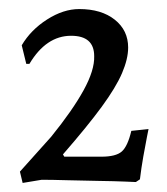

<svg xmlns="http://www.w3.org/2000/svg" viewBox="-20 -748 369 424"><path d="M24 -369 93 -446Q140 -504 164.5 -548.5Q189 -593 188 -624Q188 -669 137 -669Q82 -669 45 -607H38L28 -648Q48 -682 84 -705Q120 -728 155 -728Q204 -728 233.5 -704.5Q263 -681 263 -643Q263 -618 249.5 -586.5Q236 -555 204.5 -512Q173 -469 119 -407L122 -402H204Q236 -402 249 -413.5Q262 -425 270 -459L308 -463Q308 -463 304.5 -445.5Q301 -428 296.5 -402.5Q292 -377 289 -352L280 -346Q280 -346 256.5 -347Q233 -348 198 -348.5Q163 -349 128.5 -350Q94 -351 72 -351L30 -344Z"/></svg>

Font: Alegreya
Style: Regular
Weight: 400
Designer: Juan Pablo del Peral
Foundry: Huerta Tipografica
Version: Version 2.009